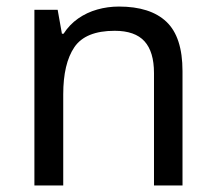

<svg xmlns="http://www.w3.org/2000/svg" viewBox="-20 -566 658 586"><path d="M343 -546Q439 -546 488 -499.5Q537 -453 537 -349V0H450V-343Q450 -408 421 -440Q392 -472 330 -472Q241 -472 207 -422Q173 -372 173 -278V0H85V-536H156L169 -463H174Q192 -491 218.5 -509.5Q245 -528 277 -537Q309 -546 343 -546Z"/></svg>

Font: ugurmukhi15
Style: Book
Weight: 400
Designer: Jelle Bosma - Monotype Design Team
Foundry: Monotype Imaging Inc.
Version: Version 2.003